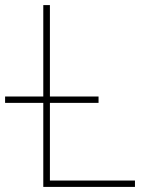

<svg xmlns="http://www.w3.org/2000/svg" viewBox="-20 -734 640 754"><path d="M150 0V-330H0V-355H150V-714H176V-355H367V-330H176V-25H510V0Z"/></svg>

Font: Noto Sans Mono Thin
Style: Regular
Weight: 100
Designer: Monotype Design Team
Foundry: Monotype Imaging Inc.
Version: Version 2.014